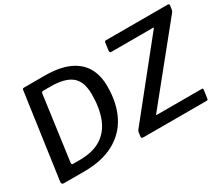

<svg xmlns="http://www.w3.org/2000/svg" viewBox="-121 -1064 1619 1386"><g transform="rotate(-30 689.0 -371.0)"><path d="M71 0Q62 0 57.5 -6Q53 -12 54 -21L154 -730Q155 -737 158.5 -739.5Q162 -742 170 -742H340Q460 -742 538.5 -707.5Q617 -673 655.5 -608Q694 -543 694 -450Q694 -309 642.5 -208.5Q591 -108 490.5 -54Q390 0 243 0H71ZM253 -88Q366 -88 435 -132.5Q504 -177 536 -259.5Q568 -342 568 -456Q568 -528 542.5 -571.5Q517 -615 465.5 -634Q414 -653 338 -653H276Q263 -653 261 -638L188 -104Q187 -95 189.5 -91.5Q192 -88 199 -88ZM735 0Q726 0 722 -3.5Q718 -7 719 -15L723 -45Q724 -54 727 -60Q730 -66 738 -75L1192 -642Q1196 -647 1196 -648.5Q1196 -650 1190 -650H843Q828 -650 830 -668L839 -733Q841 -739 842.5 -740.5Q844 -742 849 -742H1368Q1379 -742 1378 -729L1373 -696Q1372 -689 1370 -685Q1368 -681 1362 -673L899 -100Q892 -92 901 -92H1274Q1280 -92 1282.5 -90Q1285 -88 1284 -81L1274 -10Q1273 -5 1271 -2.5Q1269 0 1261 0H735Z"/></g></svg>

Font: Libre Franklin Thin Medium
Style: Italic
Weight: 500
Italic angle: -8°
Version: Version 3.000